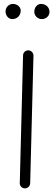

<svg xmlns="http://www.w3.org/2000/svg" viewBox="-20 -954 278 1000"><path d="M109.4 26.9H110.8C124.5 26.9 136.7 15.6 137.2 0.5L154.3 -664.1C154.3 -679.2 142.6 -691.4 127.4 -691.9C112.3 -691.9 100.1 -680.2 100.1 -665L83 -0.5V1C83 14.6 94.2 26.9 109.4 26.9ZM237.8 -892.6C237.8 -915.5 218.8 -933.6 193.8 -933.6C174.3 -933.6 158.7 -916 158.7 -892.1C158.7 -874 174.8 -854.5 197.8 -854.5C218.8 -854.5 237.8 -869.6 237.8 -892.6ZM87.9 -898.9C87.9 -918.9 67.9 -933.6 47.9 -933.6C25.9 -933.6 8.8 -916 8.8 -894C8.8 -874.5 23.4 -854.5 43.5 -854.5C69.3 -854.5 87.9 -873 87.9 -898.9Z"/></svg>

Font: Mikhak Light
Style: Regular
Weight: 300
Designer: Amin Abedi
Version: Version 3.2